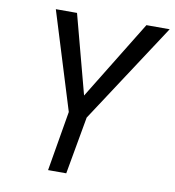

<svg xmlns="http://www.w3.org/2000/svg" viewBox="-80 -782 778 854"><g transform="rotate(10 309.0 -355.5)"><path d="M293.9 -354.5 512.7 -710.9H617.7L322.3 -259.8L275.9 0H193.8L239.7 -270.5L103.5 -710.9H199.2Z"/></g></svg>

Font: Roboto Mono
Style: Italic
Weight: 400
Designer: Google
Version: Version 2.000985; 2015; ttfautohint (v1.3)